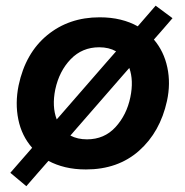

<svg xmlns="http://www.w3.org/2000/svg" viewBox="-20 -570 637 660"><path d="M70.5 70 15.5 24Q35.5 1 54 -20.2Q72.5 -41.5 90.5 -62Q54.5 -103 43 -159.2Q31.5 -215.5 44 -276.5Q67.5 -387.5 142.2 -449Q217 -510.5 322.5 -510.5Q361.5 -510.5 394.2 -502.5Q427 -494.5 453.5 -479.5Q485 -516 515 -550.5L573 -507.5Q556.5 -488.5 540.8 -470.2Q525 -452 509 -434Q543.5 -393.5 555.2 -338.2Q567 -283 554 -223Q530.5 -116 458 -51.8Q385.5 12.5 275.5 12.5Q237 12.5 204.8 4.8Q172.5 -3 146.5 -17Q127.5 4.5 108.8 26Q90 47.5 70.5 70ZM170 -262.5Q158 -204 175 -159.5Q179 -164 182.5 -168L347 -357Q364.5 -377.5 379 -393.5Q354.5 -407.5 321 -407.5Q262.5 -407.5 223 -366.5Q183.5 -325.5 170 -262.5ZM279 -91Q338.5 -91 377 -133Q415.5 -175 428 -235.5Q440 -293 424.5 -336.5Q413.5 -324 403 -312L237.5 -122Q229.5 -113 222 -104Q246.5 -91 279 -91Z"/></svg>

Font: Commissioner SemiBold
Style: Italic
Weight: 600
Italic angle: -12°
Designer: Kostas Bartsokas
Foundry: Kostas Bartsokas
Version: Version 1.000; ttfautohint (v1.8.3)